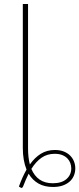

<svg xmlns="http://www.w3.org/2000/svg" viewBox="-20 -743 394 955"><path d="M242.5 168.5Q287 168.5 310.8 147.5Q334.5 126.5 334.5 94.5Q334.5 81 329.8 68Q325 55 315 44.8Q305 34.5 289.5 28.2Q274 22 252 22Q215 22 187 41.2Q159 60.5 136 97Q150.5 132 177 150.2Q203.5 168.5 242.5 168.5ZM119.5 -4.5Q119.5 40.5 128.5 75Q153 40.5 183.2 21.8Q213.5 3 253 3Q278 3 297 10.5Q316 18 328.8 30.8Q341.5 43.5 348 60Q354.5 76.5 354.5 94.5Q354.5 113.5 347.5 130.5Q340.5 147.5 326.5 160Q312.5 172.5 291.8 179.8Q271 187 243.5 187Q201.5 187 171.5 170Q141.5 153 122.5 121Q115.5 135 108.5 150.8Q101.5 166.5 95 184Q92 190.5 89 191.5Q86 192.5 81.5 189.5L74 185Q82.5 161 92 140Q101.5 119 112 100.5Q93.5 55 93.5 -7V-723H119.5Z"/></svg>

Font: Lato 2
Style: Regular
Weight: 200
Designer: Lukasz Dziedzic with Adam Twardoch and Botio Nikoltchev
Foundry: tyPoland Lukasz Dziedzic
Version: Version 2.015; 2015-08-06; http://www.latofonts.com/